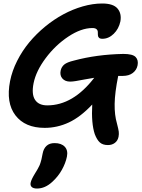

<svg xmlns="http://www.w3.org/2000/svg" viewBox="-20 -694 821 1108"><path d="M384.8 -223.1Q355.5 -223.1 339.8 -241.2Q324.2 -259.3 330.1 -287.1Q335 -308.6 351.1 -321.8Q367.2 -335 405.8 -344.2Q538.1 -379.9 691.9 -382.8Q745.6 -382.8 762.7 -365Q779.8 -347.2 773.9 -316.9Q768.6 -290 746.3 -272.9Q724.1 -255.9 688 -255.9H662.1Q642.6 -159.2 641.6 -94.5Q640.6 -29.8 654.8 18.1Q663.6 51.8 665.3 65.7Q667 79.6 664.1 95.2Q659.7 117.7 643.1 130.4Q626.5 143.1 603 143.1Q573.2 143.1 556.4 128.2Q539.6 113.3 526.9 80.1Q506.3 18.6 512.2 -90.8Q444.3 -18.6 377.2 12.7Q310.1 43.9 237.8 43.9Q124.5 43.9 69.1 -28.3Q13.7 -100.6 38.1 -226.1Q49.8 -285.2 79.1 -343Q108.4 -400.9 148.9 -449.7Q189.5 -498.5 240.2 -540.3Q291 -582 345.5 -611.3Q399.9 -640.6 457.8 -657.2Q515.6 -673.8 569.8 -673.8Q633.3 -673.8 658 -645Q682.6 -616.2 674.8 -570.8Q665.5 -527.3 636.2 -498.8Q606.9 -470.2 570.8 -470.2Q556.6 -470.2 550.8 -476.6Q544.9 -482.9 544.9 -491.9Q544.9 -501 544.4 -510.3Q543.9 -519.5 536.6 -525.9Q529.3 -532.2 513.2 -532.2Q448.7 -532.2 374 -482.7Q299.3 -433.1 243.7 -358.6Q188 -284.2 173.8 -213.9Q161.1 -150.4 182.1 -118.2Q203.1 -85.9 252.9 -85.9Q401.4 -85.9 523.9 -245.1Q498.5 -241.2 467.8 -235.4Q437 -229.5 417.7 -226.3Q398.4 -223.1 384.8 -223.1ZM193.8 394Q172.4 394 162.8 384.8Q153.3 375.5 157.2 358.9Q161.1 340.8 183.1 305.2Q190.9 293.5 197.3 281.5Q203.6 269.5 207.3 262.2Q210.9 254.9 214.6 242.2Q218.3 229.5 219.2 225.8Q220.2 222.2 222.9 207.8Q225.6 193.4 226.1 191.9Q231.4 163.6 248.5 147.7Q265.6 131.8 294.9 131.8Q334 131.8 353.8 152.8Q373.5 173.8 366.2 210Q358.4 248 336.9 286.4Q315.4 324.7 282.2 355Q240.2 394 193.8 394Z"/></svg>

Font: Shantell Sans Bouncy
Style: Italic
Weight: 600
Italic angle: -11.31°
Designer: Stephen Nixon, Anya Danilova, Shantell Martin
Foundry: Arrow Type
Version: Version 1.006;[9816181b4]